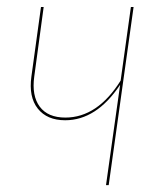

<svg xmlns="http://www.w3.org/2000/svg" viewBox="-20 -538 472 558"><path d="M368.2 -517.6 295.9 0H288.1L329.1 -291.5Q260.3 -188.5 169.4 -188.5Q116.7 -188.5 89.8 -222.4Q63 -256.3 71.3 -315.9L99.1 -517.6H106.9L79.6 -315.9Q71.8 -259.8 95.5 -228Q119.1 -196.3 169.9 -196.3Q263.2 -196.3 330.6 -303.7L360.4 -517.6Z"/></svg>

Font: Fira Sans Compressed Eight
Style: Italic
Weight: 100
Width: 3
Italic angle: -8°
Designer: Carrois Corporate & Edenspiekermann AG
Foundry: Carrois Corporate GbR & Edenspiekermann AG
Version: Version 4.203;PS 004.203;hotconv 1.0.88;makeotf.lib2.5.64775